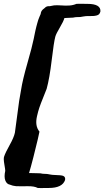

<svg xmlns="http://www.w3.org/2000/svg" viewBox="-31 -832 539 992"><path d="M247.1 71.8Q286.6 72.8 295.4 76.7Q308.1 82 305.2 98.1Q291 139.2 221.2 139.2Q166 140.1 164.1 139.2Q146 129.4 110.6 130.1Q75.2 130.9 51.8 129.9Q34.7 128.4 20 122.1Q3.4 119.1 -3.7 100.1Q-10.7 81.1 -3.9 50.8Q-3.4 46.9 -8.5 17.1Q-13.7 -12.7 -9.8 -22.9Q-2.9 -43.9 18.8 -82.5Q40.5 -121.1 45.9 -146L67.9 -310.1L78.1 -369.1Q85.9 -419.4 110.6 -505.6Q135.3 -591.8 143.1 -630.9Q143.6 -633.3 146 -645.3Q148.4 -657.2 149.4 -661.9Q150.4 -666.5 152.8 -677.7Q155.3 -689 157 -695.1Q158.7 -701.2 161.4 -711.4Q164.1 -721.7 166.5 -728.8Q168.9 -735.8 172.4 -744.1Q175.8 -752.4 179.2 -759.8L180.2 -766.1Q183.1 -778.8 196.8 -788.1L200.2 -791Q210 -801.8 225.1 -799.8Q237.3 -802.7 248 -804.2Q262.2 -805.7 285.2 -804Q308.1 -802.2 327.4 -803.5Q346.7 -804.7 363.8 -812Q366.2 -813 420.9 -812Q456.1 -812 472.7 -802Q489.3 -792 487.8 -772.9Q485.8 -764.2 481.2 -759Q476.6 -753.9 466.8 -751.7Q457 -749.5 450 -749.3Q442.9 -749 427.2 -749Q425.3 -749 424.6 -749Q423.8 -749 422.4 -749Q420.9 -749 419.9 -749Q412.6 -749 399.4 -746.8Q386.2 -744.6 383.8 -744.1Q354.5 -743.7 353 -742.2Q351.6 -740.7 330.1 -740.2Q316.4 -740.2 301.8 -738.8Q296.9 -721.2 278.1 -689.7Q259.3 -658.2 254.9 -643.1Q247.1 -614.3 236.1 -521Q225.1 -427.7 210 -373Q204.6 -358.9 191.7 -326.9Q178.7 -294.9 172.4 -276.1Q166 -257.3 160.2 -231.7Q154.3 -206.1 157.5 -186.5Q160.6 -167 172.9 -151.9Q173.3 -151.4 164.1 -111.8Q154.8 -72.3 141.4 -19.5Q127.9 33.2 119.1 62Q126 62 140.1 62.5Q154.3 63 161.1 63Q171.9 63 177.2 63.5Q182.6 64 182.9 64.2Q183.1 64.5 183.8 64.7Q184.6 64.9 185.5 65.2Q186.5 65.4 193.4 65.9Q200.2 66.4 212.9 66.9Q215.8 67.4 228 69.6Q240.2 71.8 247.1 71.8Z"/></svg>

Font: Sonetni venez Italic
Style: Regular
Weight: 400
Italic angle: -14°
Designer: Alja Herlah
Foundry: Type Salon
Version: Version 1.000;hotconv 1.0.109;makeotfexe 2.5.65596